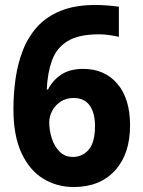

<svg xmlns="http://www.w3.org/2000/svg" viewBox="-20 -742 575 772"><path d="M276 10Q209 10 154 -23.5Q99 -57 66.5 -126.5Q34 -196 34 -303Q34 -365 42.5 -425Q51 -485 71.5 -538.5Q92 -592 129 -633.5Q166 -675 224 -698.5Q282 -722 364 -722Q384 -722 412 -720Q440 -718 458 -715V-594Q440 -598 419 -601Q398 -604 378 -604Q296 -604 251.5 -576.5Q207 -549 189 -499Q171 -449 168 -382H173Q191 -418 225.5 -441.5Q260 -465 315 -465Q401 -465 452 -405Q503 -345 503 -238Q503 -123 442.5 -56.5Q382 10 276 10ZM273 -111Q312 -111 337 -140.5Q362 -170 362 -236Q362 -288 340.5 -318Q319 -348 276 -348Q246 -348 224 -333.5Q202 -319 190 -296.5Q178 -274 178 -250Q178 -217 188.5 -185Q199 -153 220 -132Q241 -111 273 -111Z"/></svg>

Font: Noto Sans Tamil SemiCondensed
Style: Bold
Weight: 700
Width: 4
Designer: Jelle Bosma - Monotype Design Team
Foundry: Monotype Imaging Inc.
Version: Version 2.004; ttfautohint (v1.8.4.7-5d5b)